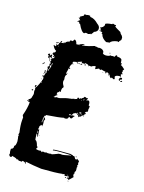

<svg xmlns="http://www.w3.org/2000/svg" viewBox="-165 -947 789 1050"><g transform="rotate(20 229.5 -422.0)"><path d="M255.9 -722.7V-718.8Q257.8 -718.8 261.7 -720.7Q272 -718.8 273.4 -718.8L281.2 -720.7Q302.2 -720.7 308.6 -705.1Q308.6 -703.1 306.6 -703.1Q306.6 -693.4 326.2 -693.4Q343.8 -694.8 351.6 -703.1Q353.5 -703.1 353.5 -701.2L363.3 -703.1H375Q375 -708.5 380.9 -714.8Q388.7 -712.9 388.7 -707Q390.6 -707 390.6 -709Q416 -709 416 -695.3Q418 -687.5 418 -681.6H419.9L423.8 -683.6V-675.8L421.9 -671.9Q428.2 -671.9 447.3 -656.2Q443.4 -648.4 441.4 -648.4L443.4 -644.5V-642.6L441.4 -632.8Q445.3 -630.9 447.3 -630.9V-627Q439.5 -627 439.5 -623Q443.4 -615.2 443.4 -611.3H439.5Q437.5 -611.3 437.5 -613.3Q412.1 -609.9 412.1 -599.6Q416 -593.3 416 -587.9L412.1 -585.9H408.2Q403.3 -589.8 402.3 -589.8H396.5V-585.9H394.5Q384.8 -590.8 384.8 -599.6H380.9L377 -597.7Q377 -609.4 363.3 -609.4V-605.5L359.4 -607.4H357.4V-605.5H361.3V-601.6H355.5V-609.4H353.5Q343.8 -609.4 330.1 -613.3Q330.1 -609.4 326.2 -609.4H322.3L316.4 -613.3L298.8 -603.5H296.9Q296.9 -612.3 294.9 -615.2Q296.9 -615.2 296.9 -617.2Q293 -617.2 293 -619.1Q278.8 -615.7 273.4 -609.4H259.8V-605.5H257.8Q257.8 -615.2 234.4 -615.2L232.4 -611.3Q234.4 -611.3 234.4 -609.4H232.4L220.7 -611.3V-607.4H216.8V-617.2Q195.3 -607.4 193.4 -607.4V-603.5H201.2V-599.6H195.3Q192.4 -599.6 189.5 -605.5Q169.9 -601.6 169.9 -597.7V-589.8H175.8V-585.9H173.8L169.9 -587.9Q162.1 -574.2 162.1 -568.4V-564.5Q162.1 -560.5 168 -560.5V-556.6H164.1L160.2 -558.6Q160.2 -551.3 156.2 -531.2Q157.2 -523.4 162.1 -523.4V-519.5Q156.2 -519.5 156.2 -503.9L158.2 -492.2L156.2 -482.4Q156.2 -470.2 168 -455.1V-447.3Q162.1 -447.3 162.1 -427.7Q164.1 -423.8 164.1 -421.9H160.2L156.2 -423.8Q156.2 -418 146.5 -412.1V-400.4L150.4 -402.3L152.3 -398.4Q143.1 -395 138.7 -384.8H136.7V-382.8H144.5L150.4 -386.7H166Q206.1 -402.3 222.7 -404.3Q222.7 -406.2 224.6 -406.2Q226.6 -406.2 226.6 -404.3Q244.6 -412.1 248 -412.1Q248 -410.2 250 -410.2Q250 -413.1 261.7 -416Q259.8 -419.9 259.8 -421.9L265.6 -425.8L273.4 -419.9Q273.4 -425.8 277.3 -425.8H283.2Q283.2 -429.7 293 -435.5Q293 -441.4 296.9 -441.4Q306.6 -440.9 306.6 -437.5L310.5 -439.5H312.5L316.4 -437.5L310.5 -427.7V-425.8L320.3 -429.7Q332 -429.7 332 -406.2V-404.3Q339.8 -403.3 339.8 -398.4V-396.5Q339.8 -394.5 337.9 -394.5Q337.9 -392.6 339.8 -392.6L337.9 -384.8L339.8 -371.1Q326.2 -366.2 326.2 -357.4L330.1 -359.4H332V-355.5Q332 -351.6 326.2 -351.6L328.1 -347.7Q328.1 -345.2 318.4 -339.8Q318.4 -341.8 316.4 -341.8Q316.4 -331.5 300.8 -328.1V-324.2H298.8Q298.8 -335.9 289.1 -335.9L291 -345.7H289.1Q285.2 -345.7 285.2 -339.8H281.2L277.3 -341.8Q277.3 -337.4 269.5 -335.9Q269.5 -333 259.8 -320.3H261.7Q268.1 -324.2 273.4 -324.2V-322.3L277.3 -324.2H279.3V-320.3Q275.9 -320.3 269.5 -306.6L265.6 -304.7H261.7Q256.8 -308.6 255.9 -308.6H252Q252 -293 232.4 -293L228.5 -294.9Q206.1 -287.1 130.9 -275.4V-269.5L127 -271.5Q124 -269 121.1 -248L123 -244.1L121.1 -234.4V-230.5H123Q123 -235.4 127 -244.1Q125 -251 125 -252Q127 -255.4 127 -259.8H130.9Q131.3 -252 134.8 -252L130.9 -242.2Q132.8 -231.4 132.8 -224.6V-218.8Q132.8 -216.8 130.9 -216.8L132.8 -212.9V-210.9H128.9V-216.8Q125 -216.8 117.2 -205.1Q117.2 -203.1 119.1 -203.1L117.2 -193.4V-185.5Q118.2 -185.5 123 -189.5Q123 -188 128.9 -148.4H125Q125 -160.2 117.2 -162.1V-160.2Q121.6 -127 123 -127Q132.8 -127 142.6 -97.7Q144.5 -97.7 148.4 -95.7L142.6 -82Q152.8 -80.1 154.3 -80.1Q158.2 -82 160.2 -82L158.2 -78.1H160.2L166 -82Q175.8 -82 175.8 -76.2H177.7Q177.7 -82 191.4 -82V-80.1L205.1 -84L209 -82Q212.9 -84 214.8 -84V-82Q227.1 -85.9 230.5 -85.9V-84Q236.8 -84 271.5 -101.6V-99.6L275.4 -101.6H289.1Q293.9 -101.6 332 -113.3Q332 -111.3 334 -111.3V-115.2H318.4Q232.4 -110.4 232.4 -105.5V-111.3Q246.1 -115.2 328.1 -121.1Q347.7 -119.1 347.7 -115.2L351.6 -117.2Q354.5 -117.2 363.3 -103.5H369.1Q373 -103.5 373 -109.4Q379.9 -101.6 386.7 -101.6V-91.8Q386.7 -89.8 384.8 -89.8Q388.7 -83.5 388.7 -80.1L384.8 -72.3Q388.7 -72.3 388.7 -66.4L386.7 -62.5Q388.7 -58.6 388.7 -56.6H386.7L388.7 -52.7V-43L382.8 -33.2H386.7V-29.3L382.8 -23.4Q384.8 -19.5 384.8 -17.6H382.8L388.7 -7.8Q369.6 15.1 367.2 15.6Q363.3 15.6 363.3 9.8L359.4 11.7H355.5V5.9H359.4L363.3 7.8V-2L339.8 2L337.9 -2Q339.8 -2 339.8 -3.9Q335.9 -5.9 334 -5.9L326.2 -2V-3.9Q292 3.9 207 9.8Q157.2 7.8 113.3 2L119.1 13.7H117.2Q109.4 3.9 95.7 3.9Q93.8 7.8 93.8 9.8H80.1L76.2 11.7Q76.2 5.9 64.5 5.9Q64.5 7.8 62.5 7.8Q62.5 2 33.2 -2Q33.2 5.9 27.3 5.9Q18.6 5.9 15.6 -5.9L17.6 -9.8Q13.7 -17.6 13.7 -31.2V-37.1Q20.5 -37.1 25.4 -46.9V-58.6Q33.2 -58.6 33.2 -85.9Q31.2 -102.5 27.3 -115.2Q29.3 -119.1 29.3 -121.1Q25.4 -121.1 25.4 -125L27.3 -134.8Q17.6 -175.8 17.6 -203.1V-220.7Q11.7 -228.5 11.7 -232.4Q23.4 -277.3 23.4 -308.6L21.5 -312.5L17.6 -310.5Q11.2 -314.5 7.8 -314.5V-318.4H11.7L15.6 -316.4L17.6 -320.3H11.7V-324.2Q25.4 -330.6 25.4 -343.8Q27.3 -350.6 27.3 -351.6V-357.4H29.3Q29.3 -361.3 25.4 -377L27.3 -390.6Q23.4 -390.6 23.4 -394.5Q30.3 -397.9 46.9 -445.3Q44.9 -445.3 44.9 -447.3Q48.8 -447.3 48.8 -462.9Q44.9 -462.9 44.9 -468.8H41L37.1 -466.8V-470.7Q40 -470.7 44.9 -474.6Q44.9 -472.7 46.9 -472.7Q49.3 -490.7 54.7 -494.1L52.7 -498V-511.7Q52.7 -513.7 54.7 -513.7Q48.8 -523.4 48.8 -527.3Q51.8 -527.3 56.6 -535.2Q54.7 -535.2 54.7 -537.1H56.6L52.7 -544.9Q55.7 -544.9 58.6 -550.8V-552.7Q52.7 -552.7 52.7 -558.6L56.6 -566.4Q50.8 -566.4 50.8 -570.3Q54.7 -570.3 54.7 -574.2V-576.2Q54.7 -580.1 39.1 -582V-578.1Q44.9 -578.1 44.9 -574.2V-572.3Q34.7 -572.3 31.2 -580.1Q35.2 -580.1 35.2 -584Q30.3 -589.8 27.3 -589.8V-593.8Q30.8 -593.8 37.1 -599.6L39.1 -587.9H41Q42 -595.7 46.9 -595.7H50.8V-584L58.6 -578.1Q63.5 -579.1 68.4 -591.8H66.4Q60.1 -587.9 56.6 -587.9V-589.8L60.5 -595.7V-597.7Q55.2 -597.7 48.8 -601.6L52.7 -609.4Q50.8 -609.4 50.8 -611.3Q62.5 -611.3 62.5 -623V-625Q53.2 -625 39.1 -648.4L44.9 -652.3V-646.5H50.8Q50.8 -649.4 54.7 -654.3V-656.2H50.8Q51.3 -660.2 54.7 -660.2Q55.2 -656.2 58.6 -656.2L64.5 -664.1V-666L62.5 -669.9L50.8 -664.1H46.9Q46.9 -669.9 62.5 -671.9Q66.4 -669.9 68.4 -669.9Q68.4 -685.5 74.2 -685.5H76.2V-683.6L72.3 -677.7L76.2 -675.8H78.1L87.9 -677.7L85.9 -681.6L89.8 -683.6Q90.3 -679.7 93.8 -679.7Q93.8 -688.5 109.4 -695.3Q113.3 -693.4 115.2 -693.4L113.3 -697.3Q116.2 -705.1 119.1 -705.1H130.9Q130.9 -708.5 136.7 -716.8H138.7Q149.4 -713.4 154.3 -695.3L158.2 -697.3H160.2L164.1 -695.3Q164.1 -699.2 187.5 -709H197.3V-705.1L187.5 -703.1V-699.2Q223.1 -708.5 255.9 -722.7ZM341.8 -714.8H345.7V-710.9H341.8ZM169.9 -699.2V-697.3H173.8V-699.2ZM64.5 -654.3V-652.3H68.4V-654.3ZM234.4 -609.4H240.2V-601.6H236.3L238.3 -605.5Q234.4 -605.5 234.4 -609.4ZM378.9 -605.5V-601.6H380.9V-605.5ZM445.3 -607.4H453.1V-597.7L443.4 -595.7L445.3 -591.8V-587.9H443.4Q440.4 -587.9 437.5 -595.7Q441.4 -607.4 445.3 -607.4ZM205.1 -603.5H209V-599.6H205.1ZM212.9 -603.5H222.7Q222.7 -599.6 218.8 -599.6H212.9ZM341.8 -599.6H345.7V-597.7H341.8ZM378.9 -597.7Q382.8 -597.2 382.8 -593.8H378.9ZM453.1 -591.8H459V-589.8Q459 -585.4 449.2 -584V-587.9Q453.1 -587.9 453.1 -591.8ZM46.9 -570.3V-566.4H43Q43.5 -570.3 46.9 -570.3ZM44.9 -562.5H50.8Q50.8 -558.6 46.9 -558.6ZM66.4 -554.7 64.5 -543H68.4V-554.7ZM25.4 -543H27.3V-541Q27.3 -538.1 15.6 -529.3V-531.2Q22.5 -543 25.4 -543ZM58.6 -537.1Q60.5 -533.7 60.5 -527.3H66.4V-541H64.5Q59.6 -537.1 58.6 -537.1ZM160.2 -531.2H164.1V-529.3H160.2ZM60.5 -525.4V-523.4Q62.5 -519.5 62.5 -517.6H64.5V-525.4ZM56.6 -515.6V-505.9Q60.5 -505.9 60.5 -509.8V-515.6ZM44.9 -505.9 48.8 -488.3H43V-494.1L41 -503.9ZM41 -486.3Q44.9 -485.8 44.9 -482.4H41ZM37.1 -453.1H41V-451.2H37.1ZM46.9 -437.5V-431.6H48.8V-437.5ZM298.8 -427.7V-423.8H300.8V-427.7ZM293 -421.9 296.9 -419.9V-425.8Q293 -425.3 293 -421.9ZM283.2 -418V-416H287.1V-418ZM25.4 -412.1Q25.4 -410.2 27.3 -410.2Q24.9 -398.4 21.5 -398.4L19.5 -402.3V-406.2Q19.5 -409.2 25.4 -412.1ZM13.7 -382.8H17.6V-377H9.8V-378.9Q10.3 -382.8 13.7 -382.8ZM296.9 -351.6Q296.9 -348.6 302.7 -345.7L308.6 -349.6Q306.6 -353.5 306.6 -355.5Q301.8 -351.6 296.9 -351.6ZM308.6 -347.7V-345.7H312.5V-347.7ZM308.6 -343.8V-339.8Q312.5 -339.8 312.5 -343.8ZM293 -341.8V-337.9H294.9V-341.8ZM296.9 -341.8V-339.8H300.8V-341.8ZM300.8 -335.9V-332H302.7V-335.9ZM324.2 -337.9H328.1V-335.9H324.2ZM248 -320.3 252 -318.4H253.9L257.8 -320.3Q255.9 -324.2 255.9 -326.2Q248 -323.2 248 -320.3ZM127 -236.3V-232.4H128.9V-236.3ZM117.2 -179.7V-177.7L119.1 -173.8Q117.2 -170.4 117.2 -166V-164.1H119.1L121.1 -173.8V-175.8Q121.1 -179.7 117.2 -179.7ZM132.8 -158.2H134.8V-154.3H132.8ZM365.2 -119.1 367.2 -115.2H361.3Q361.8 -119.1 365.2 -119.1ZM349.6 -7.8V-5.9H357.4V-7.8ZM347.7 5.9H349.6V7.8Q349.6 11.7 345.7 11.7L343.8 7.8ZM365.2 21.5H369.1V25.4Q365.2 25.4 365.2 21.5ZM305.2 -870.1Q314.9 -870.1 314.9 -866.2L318.8 -868.2H322.8V-864.3L320.8 -860.4Q325.2 -855.5 357.9 -840.8Q360.8 -832.5 373.5 -823.2Q373.5 -820.3 377.4 -815.4V-801.8Q367.7 -792 367.7 -786.1H363.8Q361.8 -786.1 361.8 -788.1Q328.1 -780.3 322.8 -766.6Q320.8 -766.6 303.2 -762.7Q276.4 -774.9 270 -793.9Q270 -797.9 264.2 -797.9V-801.8L266.1 -805.7L256.3 -807.6H248.5V-811.5H256.3V-813.5Q254.4 -813.5 250.5 -815.4L252.4 -819.3L244.6 -827.1Q261.7 -831.5 266.1 -848.6L264.2 -852.5Q264.2 -859.9 301.3 -866.2Q301.8 -870.1 305.2 -870.1ZM162.6 -868.2H170.4Q174.3 -868.2 174.3 -862.3H176.3Q198.7 -862.3 223.1 -840.8Q240.7 -831.5 240.7 -815.4Q240.7 -799.8 221.2 -792Q221.2 -787.6 213.4 -778.3Q213.4 -774.4 209.5 -774.4L205.6 -776.4Q205.6 -772.9 195.8 -770.5Q188 -772.5 182.1 -772.5Q174.3 -769.5 174.3 -766.6Q158.2 -766.6 135.3 -807.6Q127.4 -807.6 127.4 -811.5L129.4 -815.4H127.4L117.7 -813.5V-817.4H123.5L121.6 -821.3Q122.1 -825.2 125.5 -825.2L129.4 -823.2V-825.2Q129.4 -827.1 115.7 -838.9H119.6Q123.5 -836.9 125.5 -836.9L121.6 -842.8V-844.7L139.2 -856.4Q139.2 -866.2 143.1 -866.2Q145 -866.2 145 -864.3L148.9 -866.2Q150.9 -866.2 150.9 -864.3Q157.2 -868.2 162.6 -868.2Z"/></g></svg>

Font: Mister Brush
Style: Regular
Weight: 400
Designer: GGBotNet
Foundry: GGBotNet
Version: 1.00